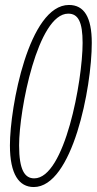

<svg xmlns="http://www.w3.org/2000/svg" viewBox="-20 -744 393 774"><path d="M116 10C272 10 350 -390 350 -571C350 -675 319 -724 258 -724C96 -724 20 -312 20 -158C20 -41 57 10 116 10ZM118 -25C80 -25 57 -58 57 -158C57 -301 132 -689 255 -689C295 -689 313 -656 313 -571C313 -419 241 -25 118 -25Z"/></svg>

Font: Noto Sans ExtraCondensed ExtraLight
Style: Italic
Weight: 200
Width: 2
Italic angle: -12°
Designer: Monotype Design Team
Foundry: Monotype Imaging Inc.
Version: Version 2.013